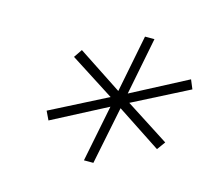

<svg xmlns="http://www.w3.org/2000/svg" viewBox="-62 -815 542 491"><g transform="rotate(15 209.0 -569.0)"><path d="M418 -643 271 -568 386 -494 370 -472 253 -549 222 -396H197L227 -546L83 -471L72 -494L221 -570L104 -645L119 -667L236 -590L266 -742H291L261 -590L408 -667Z"/></g></svg>

Font: Montserrat ExtraLight
Style: Italic
Weight: 200
Italic angle: -11.3°
Designer: Julieta Ulanovsky
Foundry: Julieta Ulanovsky
Version: Version 9.000; ttfautohint (v1.8.4.7-5d5b)